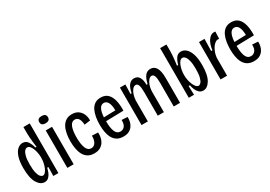

<svg xmlns="http://www.w3.org/2000/svg" viewBox="16 -1518 3301 2344"><g transform="rotate(-30 1666.5 -346.5)"><path d="M185 13Q127 13 85 -56Q43 -125 43 -266Q43 -361 63 -421Q83 -481 116 -509.5Q149 -538 186 -538Q233 -538 258.5 -500.5Q284 -463 296 -411H313Q308 -445 304 -482Q300 -519 297.5 -551.5Q295 -584 295 -605V-700H384V0H312L315 -125H298Q291 -91 277.5 -59.5Q264 -28 241.5 -7.5Q219 13 185 13ZM206 -67Q224 -67 240.5 -85Q257 -103 269.5 -132.5Q282 -162 289 -196.5Q296 -231 296 -263V-277Q296 -302 290.5 -334Q285 -366 274 -395Q263 -424 246.5 -443Q230 -462 209 -462Q190 -462 172.5 -442.5Q155 -423 144 -380Q133 -337 133 -265Q133 -191 144 -147.5Q155 -104 172 -85.5Q189 -67 206 -67Z M510 0V-528H599V0ZM553 -604Q492 -604 492 -655Q492 -706 553 -706Q615 -706 615 -655Q615 -604 553 -604Z M887 12Q833 12 797.5 -10.5Q762 -33 741.5 -71.5Q721 -110 712.5 -159Q704 -208 704 -260Q704 -316 713 -366Q722 -416 742.5 -455.5Q763 -495 797.5 -518Q832 -541 883 -541Q939 -541 974.5 -514.5Q1010 -488 1026 -447.5Q1042 -407 1040 -363L956 -352Q956 -397 938 -431.5Q920 -466 881 -466Q836 -466 814.5 -413Q793 -360 793 -265Q793 -170 815 -115.5Q837 -61 885 -61Q926 -61 947.5 -99.5Q969 -138 966 -191L1051 -187Q1054 -155 1047.5 -120Q1041 -85 1022.5 -55.5Q1004 -26 971 -7Q938 12 887 12Z M1298 12Q1243 12 1207 -11Q1171 -34 1151 -72.5Q1131 -111 1123 -159Q1115 -207 1115 -258Q1115 -312 1123.5 -362.5Q1132 -413 1151.5 -453.5Q1171 -494 1205 -517.5Q1239 -541 1290 -541Q1352 -541 1388.5 -505Q1425 -469 1440 -406.5Q1455 -344 1452 -263L1204 -257Q1204 -164 1225 -112Q1246 -60 1296 -60Q1332 -60 1355.5 -89Q1379 -118 1376 -176L1458 -171Q1460 -144 1454 -112.5Q1448 -81 1430 -52.5Q1412 -24 1380 -6Q1348 12 1298 12ZM1290 -465Q1215 -465 1205 -311L1369 -316Q1368 -390 1347.5 -427.5Q1327 -465 1290 -465Z M1556 0V-528H1633L1629 -396H1645Q1660 -472 1688.5 -506.5Q1717 -541 1760 -541Q1809 -541 1832 -501.5Q1855 -462 1854 -396H1870Q1887 -471 1916 -506Q1945 -541 1990 -541Q2099 -541 2099 -350V0H2010V-332Q2010 -398 1998.5 -429Q1987 -460 1962 -460Q1939 -460 1919 -437Q1899 -414 1886 -377Q1873 -340 1871 -295V0H1785V-331Q1785 -398 1774 -429Q1763 -460 1737 -460Q1713 -460 1693 -437Q1673 -414 1660.5 -377Q1648 -340 1645 -295V0Z M2423 13Q2389 13 2366 -8Q2343 -29 2329.5 -60.5Q2316 -92 2310 -125H2292L2296 0H2222V-700H2311V-604Q2311 -583 2308.5 -550Q2306 -517 2302 -480Q2298 -443 2293 -411H2310Q2323 -463 2348.5 -500.5Q2374 -538 2420 -538Q2458 -538 2490.5 -509.5Q2523 -481 2543.5 -421Q2564 -361 2564 -265Q2564 -125 2522 -56Q2480 13 2423 13ZM2401 -67Q2418 -67 2434.5 -85.5Q2451 -104 2462 -147Q2473 -190 2473 -263Q2473 -336 2462 -379.5Q2451 -423 2433.5 -442.5Q2416 -462 2397 -462Q2376 -462 2360 -443Q2344 -424 2333 -395Q2322 -366 2316.5 -334Q2311 -302 2311 -277V-263Q2311 -231 2318 -196.5Q2325 -162 2337.5 -132.5Q2350 -103 2366.5 -85Q2383 -67 2401 -67Z M2670 0V-527H2748L2744 -358H2762Q2771 -440 2806 -490Q2841 -540 2885 -540Q2891 -540 2896.5 -539.5Q2902 -539 2907 -538L2903 -438Q2896 -440 2887 -440Q2860 -440 2833 -414Q2806 -388 2786.5 -345Q2767 -302 2762 -251V0Z M3138 12Q3083 12 3047 -11Q3011 -34 2991 -72.5Q2971 -111 2963 -159Q2955 -207 2955 -258Q2955 -312 2963.5 -362.5Q2972 -413 2991.5 -453.5Q3011 -494 3045 -517.5Q3079 -541 3130 -541Q3192 -541 3228.5 -505Q3265 -469 3280 -406.5Q3295 -344 3292 -263L3044 -257Q3044 -164 3065 -112Q3086 -60 3136 -60Q3172 -60 3195.5 -89Q3219 -118 3216 -176L3298 -171Q3300 -144 3294 -112.5Q3288 -81 3270 -52.5Q3252 -24 3220 -6Q3188 12 3138 12ZM3130 -465Q3055 -465 3045 -311L3209 -316Q3208 -390 3187.5 -427.5Q3167 -465 3130 -465Z"/></g></svg>

Font: Bricolage Grotesque 12pt Condensed
Style: Regular
Weight: 400
Width: 3
Designer: Mathieu Triay
Foundry: Atelier Triay
Version: Version 1.001; ttfautohint (v1.8.4.7-5d5b);gftools[0.9.33.de